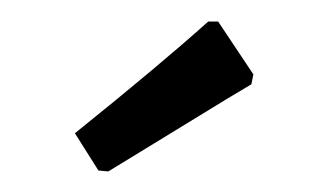

<svg xmlns="http://www.w3.org/2000/svg" viewBox="-20 -527 312 183"><path d="M221.5 -456.1 219.6 -446.7Q203.7 -437.4 156.5 -408.4Q109.3 -379.4 83.2 -363.6L73.8 -364.5L51.4 -400Q132.7 -465.4 178.5 -506.5H187.9Z"/></svg>

Font: Gurajada
Style: Regular
Weight: 400
Designer: Purushoth Kumar Guthula
Foundry: SiliconAndhra, USA.
Version: Version 1.0.3; ttfautohint (v1.2.42-39fb)